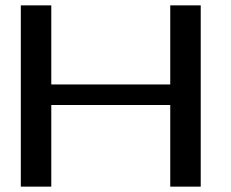

<svg xmlns="http://www.w3.org/2000/svg" viewBox="-20 -695 862 715"><path d="M57.5 0H171V-304H614V0H727.5V-675H614V-380.5H171V-675H57.5Z"/></svg>

Font: Anybody Expanded
Style: Regular
Weight: 400
Width: 7
Version: Version 1.113;gftools[0.9.25]